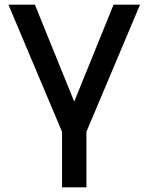

<svg xmlns="http://www.w3.org/2000/svg" viewBox="-20 -800 634 820"><path d="M349 0H245V-237L16 -780H129L297 -366L465 -780H578L349 -237Z"/></svg>

Font: Cooper Hewitt
Style: Regular
Weight: 707
Designer: Village Type and Design LLC
Foundry: Cooper Hewitt Smithsonian Design Museum
Version: 1.000